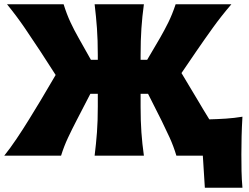

<svg xmlns="http://www.w3.org/2000/svg" viewBox="-22 -733 1174 904"><path d="M-2 0Q25 -33.5 55.5 -78.8Q86 -124 115.5 -172Q145 -220 169.5 -260.5L240 -380L168 -491.5Q132 -546.5 94.2 -601.8Q56.5 -657 11 -713H277.5Q292.5 -665 310 -627.8Q327.5 -590.5 348 -554.5L406 -451.5H438.5V-474Q438.5 -544.5 434.5 -599.5Q430.5 -654.5 423.5 -713H655.5Q647.5 -654.5 643.8 -599.5Q640 -544.5 640 -474V-451.5H671L731.5 -554.5Q752.5 -591 770.8 -628Q789 -665 805 -713H1067.5Q1019.5 -657 979.8 -601.8Q940 -546.5 902 -491L832.5 -389L909.5 -260.5Q921.5 -240 935.2 -217.2Q949 -194.5 963.5 -171Q1002.5 -172 1041.5 -174.5Q1080.5 -177 1119.5 -183.5Q1116.5 -133 1115.5 -90Q1114.5 -47 1114.5 -6.5Q1114.5 33 1115.2 72.2Q1116 111.5 1119.5 151H942.5L933 0H808.5Q795 -45 776.8 -85Q758.5 -125 739.5 -163.5L675 -291.5H640V-230.5Q640 -163 643.8 -109.8Q647.5 -56.5 655.5 0H423.5Q430.5 -56.5 434.5 -109.8Q438.5 -163 438.5 -230.5V-291.5H403.5L338 -165Q317.5 -125.5 298.5 -85.2Q279.5 -45 265.5 0Z"/></svg>

Font: Commissioner Flair ExtraBold
Style: Regular
Weight: 800
Designer: Kostas Bartsokas
Foundry: Kostas Bartsokas
Version: Version 1.000; ttfautohint (v1.8.3)